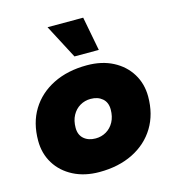

<svg xmlns="http://www.w3.org/2000/svg" viewBox="-106 -785 802 884"><g transform="rotate(-15 295.0 -343.0)"><path d="M260 10Q190 10 136.5 -17.5Q83 -45 53.5 -93Q24 -141 24 -202Q24 -287 62 -349Q100 -411 169 -445.5Q238 -480 330 -480Q401 -480 454 -452.5Q507 -425 536.5 -377Q566 -329 566 -268Q566 -184 528 -121.5Q490 -59 421 -24.5Q352 10 260 10ZM283 -144Q311 -144 334 -157.5Q357 -171 370.5 -196Q384 -221 384 -255Q384 -289 362.5 -307.5Q341 -326 307 -326Q279 -326 256 -312.5Q233 -299 219.5 -274Q206 -249 206 -215Q206 -181 227.5 -162.5Q249 -144 283 -144ZM286 -534 201 -696H371L402 -534Z"/></g></svg>

Font: Gantari Black
Style: Italic
Weight: 900
Italic angle: -10°
Version: Version 1.000